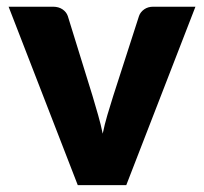

<svg xmlns="http://www.w3.org/2000/svg" viewBox="-20 -538 593 558"><path d="M347 0H206L5 -518.5H134Q150.5 -518.5 161.8 -510.8Q173 -503 177 -491.5L249 -259Q257.5 -230.5 265.2 -203.5Q273 -176.5 278.5 -149.5Q284 -176.5 292 -203.5Q300 -230.5 309 -259L384 -491.5Q388 -503 399 -510.8Q410 -518.5 425 -518.5H548Z"/></svg>

Font: LatoHex
Style: Regular
Weight: 900
Designer: Lukasz Dziedzic
Foundry: tyPoland Lukasz Dziedzic
Version: Version 1.104; Western+Polish opensource